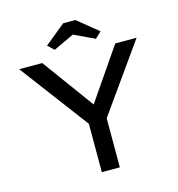

<svg xmlns="http://www.w3.org/2000/svg" viewBox="-127 -1001 1033 1112"><g transform="rotate(-15 390.0 -445.5)"><path d="M346 0V-335L358 -274L38 -700H176L415 -373L391 -375L614 -700H742L443 -279L454 -343V0ZM266 -755 229 -790 353 -891H426L550 -790L513 -755L375 -820H404Z"/></g></svg>

Font: Lexend Exa
Style: Regular
Weight: 400
Designer: Bonnie Shaver-Troup, Thomas Jockin
Foundry: Lexend
Version: Version 1.007